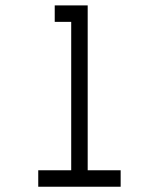

<svg xmlns="http://www.w3.org/2000/svg" viewBox="-20 -708 540 728"><path d="M437.5 0V-62.5H312.5Q312.5 -62.5 312.5 -687.5H187.5V-625H250V-62.5H125V0Z"/></svg>

Font: Unifont
Style: Regular
Weight: 500
Version: Version 15.1.04